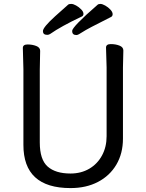

<svg xmlns="http://www.w3.org/2000/svg" viewBox="-20 -941 750 985"><path d="M397 -855Q292 -805.2 237.8 -767.1Q231 -762.2 222.2 -762.2Q200.2 -762.2 200.2 -781.5Q200.2 -800.8 263.2 -857.9Q326.2 -915 330.6 -918Q335 -920.9 345.5 -920.9Q356 -920.9 370.4 -912.8Q384.8 -904.8 396.5 -892.8Q408.2 -880.9 408.2 -869.9Q408.2 -858.9 397 -855ZM547.9 -853Q425.8 -792 403.3 -776.6Q380.9 -761.2 372.1 -761.2Q350.1 -761.2 350.1 -782.2Q350.1 -803.2 480 -916Q484.9 -920.9 494.9 -920.9Q504.9 -920.9 520 -912.4Q535.2 -903.8 546.6 -891.4Q558.1 -878.9 557.9 -867.9Q557.6 -856.9 547.9 -853ZM186 -680.2 184.1 -584V-210Q184.1 -122.1 224.6 -86.4Q265.1 -50.8 341.8 -50.8Q396 -50.8 438 -75.4Q480 -100.1 503.4 -143.6Q526.9 -187 526.9 -242.2V-595.2L523.9 -696.8Q523.9 -714.8 548.6 -714.8Q573.2 -714.8 593 -707Q612.8 -699.2 612.8 -682.1L610.8 -594.2V-230Q610.8 -153.8 576.9 -96.4Q543 -39.1 482.4 -7.6Q421.9 23.9 341.8 23.9Q99.6 23.9 100.1 -198.2V-585.9L97.2 -694.8Q97.2 -712.9 121.6 -712.9Q146 -712.9 166 -705.1Q186 -697.3 186 -680.2Z"/></svg>

Font: LXGW WenKai Screen R
Style: Regular
Weight: 400
Designer: Fontworks Inc.
Version: Version 1.235;May 31, 2022